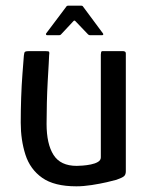

<svg xmlns="http://www.w3.org/2000/svg" viewBox="-20 -652 523 676"><path d="M249 4Q171 4 128.5 -26Q86 -56 69.5 -107.5Q53 -159 53 -220Q53 -264 54.5 -308Q56 -352 59 -391Q62 -430 64 -456Q65 -468 68.5 -470Q72 -472 82 -472H137Q147 -472 151 -471Q155 -470 153 -458Q153 -452 151.5 -427Q150 -402 148 -366Q146 -330 145 -290.5Q144 -251 144 -216Q144 -145 168.5 -106.5Q193 -68 250 -68Q257 -68 271 -69Q285 -70 300 -73Q315 -76 325 -82Q335 -88 335 -98V-460Q335 -464 336 -468Q337 -472 341 -472H413Q416 -472 419.5 -470.5Q423 -469 423 -463V-49Q423 -37 416.5 -31.5Q410 -26 390 -19Q380 -16 356 -10.5Q332 -5 303 -0.5Q274 4 249 4ZM146 -528Q143 -528 142 -530.5Q141 -533 143 -535L213 -628Q215 -632 220 -632H266Q271 -632 273 -628L342 -535Q344 -533 343.5 -530.5Q343 -528 339 -528H297Q293 -528 290 -531L246 -577Q242 -582 238 -577L195 -531Q193 -528 188 -528Z"/></svg>

Font: Glory Thin Medium
Style: Regular
Weight: 500
Version: Version 1.011